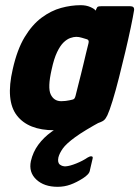

<svg xmlns="http://www.w3.org/2000/svg" viewBox="-20 -496 537 740"><path d="M189 6Q89 6 45 -51Q1 -108 29 -229Q46 -305 75 -353Q104 -401 140.5 -428Q177 -455 215.5 -465.5Q254 -476 291 -476Q312 -476 328 -469Q344 -462 349 -455L351 -461Q354 -469 358 -470.5Q362 -472 370 -472H482Q498 -472 497 -458Q493 -433 484 -390Q475 -347 463 -296.5Q451 -246 438.5 -196.5Q426 -147 414 -108Q402 -69 394 -52Q388 -39 380.5 -32.5Q373 -26 347 -18Q328 -11 284 -2.5Q240 6 189 6ZM216 -106Q225 -106 233 -107Q241 -108 248 -109.5Q255 -111 259 -112Q264 -113 266.5 -116Q269 -119 271 -126Q276 -147 281.5 -168Q287 -189 292 -209.5Q297 -230 302 -250.5Q307 -271 311.5 -290.5Q316 -310 321 -329Q323 -336 321 -340Q319 -344 314 -345Q307 -347 295.5 -350.5Q284 -354 274 -354Q264 -354 251 -349.5Q238 -345 225 -332.5Q212 -320 200 -295Q188 -270 179 -228Q163 -158 175.5 -132Q188 -106 216 -106ZM202 224Q150 224 120 196Q90 168 99 125Q107 90 127.5 62Q148 34 178.5 12Q209 -10 247 -29Q260 -35 274.5 -40Q289 -45 305 -45H376Q384 -45 383.5 -40.5Q383 -36 375 -31Q305 7 270 32.5Q235 58 222 76.5Q209 95 205 111Q201 131 211 138.5Q221 146 234 145Q249 144 274 134Q299 124 318 111Q326 106 332.5 106.5Q339 107 337 115L327 158Q326 168 318.5 176Q311 184 300 191Q275 207 251.5 215.5Q228 224 202 224Z"/></svg>

Font: Glory Thin ExtraBold
Style: Italic
Weight: 800
Italic angle: -12°
Version: Version 1.011